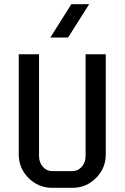

<svg xmlns="http://www.w3.org/2000/svg" viewBox="-20 -900 597 920"><path d="M486.8 -160.2Q486.8 -93.8 439.9 -46.9Q393.1 0 327.1 0H230Q164.1 0 116.9 -46.9Q69.8 -93.8 69.8 -160.2V-640.1H167V-152.8Q167 -121.6 185.3 -100.8Q203.6 -80.1 230 -80.1H327.1Q353.5 -80.1 371.8 -100.8Q390.1 -121.6 390.1 -152.8V-640.1H486.8ZM407.2 -879.9 306.2 -720.2H221.2L321.8 -879.9Z"/></svg>

Font: Laconic
Style: Regular
Weight: 400
Designer: Robby Woodard
Version: Version 1.000